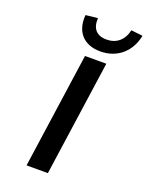

<svg xmlns="http://www.w3.org/2000/svg" viewBox="-173 -1038 863 1124"><g transform="rotate(20 258.5 -476.5)"><path d="M271 0 373.5 -718.8H240.7L138.2 0ZM314.9 -774.4C418 -774.4 495.6 -838.9 516.6 -944.8L444.3 -953.1C430.2 -887.7 386.2 -852.1 325.2 -852.1C263.7 -852.1 231.9 -887.7 236.3 -953.1L161.6 -944.8C152.3 -838.9 211.9 -774.4 314.9 -774.4Z"/></g></svg>

Font: Winston SemiBold
Style: Italic
Weight: 600
Italic angle: -8.13011°
Designer: Vernon Adams, Kim Jin-seong, David Berlow, Cristiano Sobral
Foundry: The Winston Project Authors
Version: Version 3.004